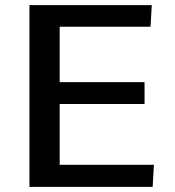

<svg xmlns="http://www.w3.org/2000/svg" viewBox="-20 -731 686 751"><path d="M95.2 0V-710.9H573.7L568.8 -626.5H213.4V-409.7H545.4V-324.2H213.4V-86.4H582L577.1 0Z"/></svg>

Font: Comme Medium
Style: Regular
Weight: 500
Version: Version 1.000;gftools[0.9.27]